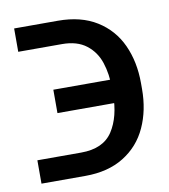

<svg xmlns="http://www.w3.org/2000/svg" viewBox="-65 -570 551 626"><g transform="rotate(-10 211.0 -257.0)"><path d="M303.2 -247.2V-266.6Q303.2 -313.5 290.7 -351.5Q278.3 -389.5 247.9 -413Q217.5 -436.5 167.8 -436.5H22.8V-513.8H167.8Q243.8 -513.8 295.9 -481.4Q348.1 -448.9 373.6 -393Q399.2 -337 399.2 -266.6V-247.2Q399.2 -176.8 373.6 -120.9Q348.1 -64.9 295.9 -32.5Q243.8 0 167.8 0H22.8V-77.3H167.8Q241.4 -77.3 272.3 -124.8Q303.2 -172.3 303.2 -247.2ZM114 -294.9H373.6V-217.5H114Z"/></g></svg>

Font: Pretendard Variable
Style: Regular
Weight: 400
Designer: Base glyphs from Inter by Rasmus Andersson; Hangul glyphs from Noto Sans CJK(Source Han Sans) by Jang Soo-young and Kang
Foundry: Kil Hyung-jin
Version: Version 1.100;FEAKit 1.0